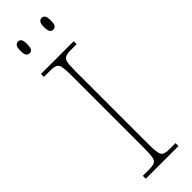

<svg xmlns="http://www.w3.org/2000/svg" viewBox="-300 -914 925 925"><g transform="rotate(-45 162.5 -451.5)"><path d="M50 0V-20H93Q118 -20 130 -26Q142 -32 145.5 -51Q149 -70 149 -108V-606Q149 -645 145.5 -663.5Q142 -682 130 -688Q118 -694 93 -694H50V-714H273V-694H233Q208 -694 196 -688Q184 -682 180.5 -663.5Q177 -645 177 -606V-108Q177 -70 180.5 -51Q184 -32 196 -26Q208 -20 233 -20H273V0ZM243 -823Q233 -823 226.5 -831Q220 -839 220 -863Q220 -886 226.5 -894.5Q233 -903 243 -903Q254 -903 260 -894.5Q266 -886 266 -863Q266 -839 260 -831Q254 -823 243 -823ZM82 -823Q72 -823 65.5 -831Q59 -839 59 -863Q59 -886 65.5 -894.5Q72 -903 82 -903Q93 -903 99 -894.5Q105 -886 105 -863Q105 -839 99 -831Q93 -823 82 -823Z"/></g></svg>

Font: Noto Serif Telugu Thin
Style: Regular
Weight: 100
Designer: Jelle Bosma - Monotype Design Team
Foundry: Monotype Imaging Inc.
Version: Version 2.005; ttfautohint (v1.8.4.7-5d5b)